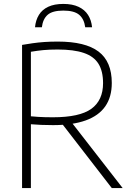

<svg xmlns="http://www.w3.org/2000/svg" viewBox="-20 -959 678 979"><path d="M92.5 0V-730Q118.5 -734.5 146.2 -738.5Q174 -742.5 205.8 -744.8Q237.5 -747 274.5 -747Q415 -747 482.5 -696Q550 -645 550 -536Q550 -464.5 516.8 -416.8Q483.5 -369 417 -345Q350.5 -321 250.5 -321Q216 -321 190.2 -322.2Q164.5 -323.5 137.5 -325.5V0ZM550 0 279 -350.5H333L605.5 0ZM250 -361Q386 -361 445.8 -404.2Q505.5 -447.5 505.5 -535Q505.5 -596.5 481.8 -634.2Q458 -672 407 -689.2Q356 -706.5 274.5 -706.5Q231.5 -706.5 200.5 -703.5Q169.5 -700.5 137.5 -695V-366Q158.5 -364 175.5 -363Q192.5 -362 209.8 -361.5Q227 -361 250 -361ZM158.5 -820Q162 -856.5 178.5 -883.2Q195 -910 226 -924.5Q257 -939 303 -939Q349 -939 380.5 -924.2Q412 -909.5 429 -882.8Q446 -856 449.5 -820H414.5Q409 -862 383.8 -883.5Q358.5 -905 303 -905Q247.5 -905 223 -883.5Q198.5 -862 193.5 -820Z"/></svg>

Font: Encode Sans SC Condensed Thin ExtraLight
Style: Regular
Weight: 250
Version: Version 3.002